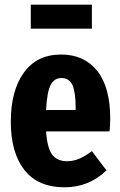

<svg xmlns="http://www.w3.org/2000/svg" viewBox="-20 -780 510 817"><path d="M446 -221H176Q181 -149 202.5 -121.5Q224 -94 265 -94Q292 -94 317 -104.5Q342 -115 371 -137L433 -55Q359 17 254 17Q142 17 84 -56.5Q26 -130 26 -262Q26 -394 81.5 -471Q137 -548 240 -548Q338 -548 393.5 -478.5Q449 -409 449 -276Q449 -244 446 -221ZM302 -319Q302 -387 288.5 -417.5Q275 -448 241 -448Q211 -448 195.5 -418.5Q180 -389 176 -312H302ZM371 -658H111V-760H371Z"/></svg>

Font: Fira Sans Extra Condensed
Style: Bold
Weight: 700
Width: 1
Designer: Carrois Corporate & Edenspiekermann AG
Foundry: Carrois Corporate GbR & Edenspiekermann AG
Version: Version 4.203